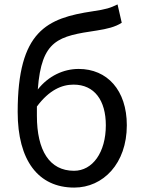

<svg xmlns="http://www.w3.org/2000/svg" viewBox="-20 -836 648 869"><path d="M147 -312C147 -327 147 -341 147 -354C203 -429 260 -453 313 -453C408 -453 459 -381 459 -269C459 -146 399 -63 315 -63C204 -63 147 -155 147 -312ZM316 13C447 13 554 -96 554 -269C554 -428 465 -524 336 -524C267 -524 199 -492 151 -431C168 -657 244 -672 419 -698C464 -705 502 -714 531 -733L512 -816C479 -800 461 -794 400 -785C193 -754 60 -697 60 -329C60 -110 153 13 316 13Z"/></svg>

Font: Microsoft YaHei
Style: Regular
Weight: 400
Designer: Ryoko NISHIZUKA 西塚涼子 (kana, bopomofo & ideographs); Paul D. Hunt (Latin, Greek & Cyrillic); Sandoll Communications 산돌커뮤니
Foundry: Adobe
Version: Version 2.001;hotconv 1.0.111;makeotfexe 2.5.65597